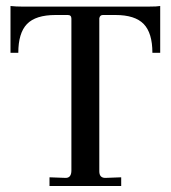

<svg xmlns="http://www.w3.org/2000/svg" viewBox="-20 -620 569 640"><path d="M145 0V-29L199 -27Q218 -27 218 -52V-558Q218 -570 206 -570H165Q99 -570 70 -540Q41 -510 41 -444H15V-600Q33 -598 55 -598H474Q504 -598 514 -600V-444H488Q488 -510 459 -540Q430 -570 365 -570H323Q313 -570 311 -559V-49Q311 -27 331 -27L384 -29V0Z"/></svg>

Font: UnnaRegular
Style: Regular
Weight: 400
Designer: Jorge de Buen Unna
Foundry: Omnibus-Type
Version: Version 2.008;hotconv 1.0.109;makeotfexe 2.5.65596